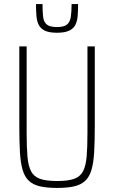

<svg xmlns="http://www.w3.org/2000/svg" viewBox="-20 -916 561 944"><path d="M261 8Q210 8 176 0Q142 -8 121.5 -27.5Q101 -47 91 -81.5Q81 -116 78 -168Q75 -220 75 -294V-688H111V-264Q111 -192 115 -146Q119 -100 133 -73.5Q147 -47 177.5 -36.5Q208 -26 261 -26Q314 -26 344 -36.5Q374 -47 388 -73.5Q402 -100 406 -146Q410 -192 410 -264V-688H446V-294Q446 -220 443 -168Q440 -116 430 -81.5Q420 -47 399.5 -27.5Q379 -8 345.5 0Q312 8 261 8ZM260 -755Q221 -755 200 -765.5Q179 -776 170 -794.5Q161 -813 159 -839Q157 -865 157 -896H189Q189 -858 192 -833Q195 -808 210 -795.5Q225 -783 260 -783Q294 -783 309 -795Q324 -807 328 -832Q332 -857 332 -896H364Q364 -865 362 -839Q360 -813 351 -794.5Q342 -776 320.5 -765.5Q299 -755 260 -755Z"/></svg>

Font: Saira Condensed Thin
Style: Regular
Weight: 250
Width: 3
Designer: Hector Gatti with collaboration of the Omnibus-Type team
Foundry: Omnibus-Type
Version: Version 1.101